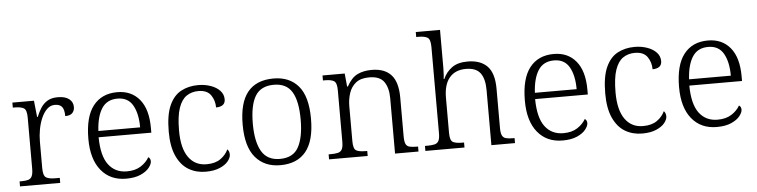

<svg xmlns="http://www.w3.org/2000/svg" viewBox="-46 -986 4824 1223"><g transform="rotate(-5 2366.0 -375.0)"><path d="M40 0V-32H52Q78 -32 94.5 -36.5Q111 -41 119 -57Q127 -73 127 -107V-433Q127 -481 108.5 -492.5Q90 -504 47 -504H38V-536H176L187 -431H191Q203 -461 219.5 -487Q236 -513 262 -529Q288 -545 329 -545Q376 -545 401 -525.5Q426 -506 426 -474Q426 -451 412 -436Q398 -421 366 -421Q366 -463 351.5 -480.5Q337 -498 306 -498Q277 -498 255.5 -477Q234 -456 219.5 -422.5Q205 -389 198 -350Q191 -311 191 -274V-104Q191 -55 209.5 -43.5Q228 -32 266 -32H297V0Z M718 10Q617 10 558.5 -61.5Q500 -133 500 -263Q500 -404 554.5 -474Q609 -544 709 -544Q799 -544 851 -481Q903 -418 903 -299V-268H566Q567 -149 609.5 -92.5Q652 -36 727 -36Q781 -36 816.5 -59Q852 -82 870 -114Q876 -111 880 -104Q884 -97 884 -87Q884 -69 866 -46Q848 -23 811 -6.5Q774 10 718 10ZM835 -308Q835 -396 804.5 -449.5Q774 -503 707 -503Q639 -503 606 -451.5Q573 -400 568 -308Z M1227 10Q1166 10 1118 -18.5Q1070 -47 1042 -108Q1014 -169 1014 -264Q1014 -371 1041.5 -432Q1069 -493 1117 -518.5Q1165 -544 1226 -544Q1269 -544 1306 -531Q1343 -518 1365 -494.5Q1387 -471 1387 -439Q1387 -393 1328 -392Q1328 -437 1304 -471.5Q1280 -506 1224 -506Q1181 -506 1148.5 -484Q1116 -462 1098 -409.5Q1080 -357 1080 -265Q1080 -152 1122 -94Q1164 -36 1238 -37Q1292 -37 1326 -61Q1360 -85 1376 -120Q1389 -107 1389 -86Q1389 -66 1371 -43.5Q1353 -21 1316.5 -5.5Q1280 10 1227 10Z M1704 10Q1603 10 1545 -58.5Q1487 -127 1487 -268Q1487 -408 1542.5 -476Q1598 -544 1708 -544Q1810 -544 1867 -477Q1924 -410 1924 -268Q1924 -127 1868 -58.5Q1812 10 1704 10ZM1705 -30Q1790 -30 1824 -92.5Q1858 -155 1858 -268Q1858 -387 1822.5 -445.5Q1787 -504 1707 -504Q1623 -504 1587.5 -445Q1552 -386 1552 -268Q1552 -153 1588 -91.5Q1624 -30 1705 -30Z M2016 0V-32H2030Q2059 -32 2076.5 -36.5Q2094 -41 2102 -56.5Q2110 -72 2110 -105V-433Q2110 -481 2092 -492.5Q2074 -504 2036 -504H2021V-536H2163L2171 -452H2176Q2206 -507 2245 -525.5Q2284 -544 2336 -544Q2418 -544 2460 -498Q2502 -452 2502 -353V-105Q2502 -72 2509 -56.5Q2516 -41 2532.5 -36.5Q2549 -32 2578 -32H2588V0H2438V-354Q2438 -420 2411 -459Q2384 -498 2316 -498Q2261 -498 2230.5 -473.5Q2200 -449 2187 -409.5Q2174 -370 2174 -326V-102Q2174 -54 2192 -43Q2210 -32 2253 -32H2263V0Z M2632 0V-32H2648Q2677 -32 2694.5 -36.5Q2712 -41 2720 -56.5Q2728 -72 2728 -105V-655Q2728 -705 2709.5 -716.5Q2691 -728 2652 -728H2637V-760H2792V-514Q2792 -493 2790.5 -471.5Q2789 -450 2788 -446H2792Q2810 -488 2847.5 -516Q2885 -544 2949 -544Q3031 -544 3074.5 -499.5Q3118 -455 3118 -355V-105Q3118 -72 3125.5 -56.5Q3133 -41 3150 -36.5Q3167 -32 3195 -32H3205V0H3054V-352Q3054 -424 3026.5 -461Q2999 -498 2934 -498Q2866 -498 2829 -454Q2792 -410 2792 -326V-102Q2792 -54 2810 -43Q2828 -32 2871 -32H2882V0Z M3509 10Q3408 10 3349.5 -61.5Q3291 -133 3291 -263Q3291 -404 3345.5 -474Q3400 -544 3500 -544Q3590 -544 3642 -481Q3694 -418 3694 -299V-268H3357Q3358 -149 3400.5 -92.5Q3443 -36 3518 -36Q3572 -36 3607.5 -59Q3643 -82 3661 -114Q3667 -111 3671 -104Q3675 -97 3675 -87Q3675 -69 3657 -46Q3639 -23 3602 -6.5Q3565 10 3509 10ZM3626 -308Q3626 -396 3595.5 -449.5Q3565 -503 3498 -503Q3430 -503 3397 -451.5Q3364 -400 3359 -308Z M4018 10Q3957 10 3909 -18.5Q3861 -47 3833 -108Q3805 -169 3805 -264Q3805 -371 3832.5 -432Q3860 -493 3908 -518.5Q3956 -544 4017 -544Q4060 -544 4097 -531Q4134 -518 4156 -494.5Q4178 -471 4178 -439Q4178 -393 4119 -392Q4119 -437 4095 -471.5Q4071 -506 4015 -506Q3972 -506 3939.5 -484Q3907 -462 3889 -409.5Q3871 -357 3871 -265Q3871 -152 3913 -94Q3955 -36 4029 -37Q4083 -37 4117 -61Q4151 -85 4167 -120Q4180 -107 4180 -86Q4180 -66 4162 -43.5Q4144 -21 4107.5 -5.5Q4071 10 4018 10Z M4495 10Q4394 10 4335.5 -61.5Q4277 -133 4277 -263Q4277 -404 4331.5 -474Q4386 -544 4486 -544Q4576 -544 4628 -481Q4680 -418 4680 -299V-268H4343Q4344 -149 4386.5 -92.5Q4429 -36 4504 -36Q4558 -36 4593.5 -59Q4629 -82 4647 -114Q4653 -111 4657 -104Q4661 -97 4661 -87Q4661 -69 4643 -46Q4625 -23 4588 -6.5Q4551 10 4495 10ZM4612 -308Q4612 -396 4581.5 -449.5Q4551 -503 4484 -503Q4416 -503 4383 -451.5Q4350 -400 4345 -308Z"/></g></svg>

Font: Noto Serif Myanmar Light
Style: Regular
Weight: 300
Designer: Ben Mitchell and the Monotype Design Team
Foundry: Monotype Imaging Inc.
Version: Version 2.106; ttfautohint (v1.8.4.7-5d5b)